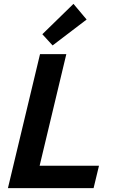

<svg xmlns="http://www.w3.org/2000/svg" viewBox="-20 -973 594 993"><path d="M21 0 187 -693H323L185 -116H492L464 0ZM252 -738 199 -796 360 -953 428 -872Z"/></svg>

Font: Ubuntu Sans
Style: Bold Italic
Weight: 700
Italic angle: -13.5°
Designer: Dalton Maag Ltd
Foundry: Dalton Maag Ltd
Version: Version 1.006